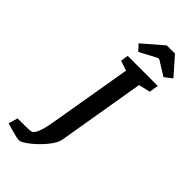

<svg xmlns="http://www.w3.org/2000/svg" viewBox="-384 -847 1030 1030"><g transform="rotate(45 130.5 -332.5)"><path d="M319 -553 253 -537 169 -39Q164 -10 131.5 29.5Q99 69 61 98.5Q23 128 7 128Q-9 128 -50.5 116Q-92 104 -97 102L-81 50H-47Q10 50 20 47Q50 42 69 -72L149 -543L93 -561L99 -605H327ZM93 -694 208 -793H270L358 -693L316 -660L232 -712H222L124 -660Z"/></g></svg>

Font: Grenze Medium
Style: Italic
Weight: 500
Italic angle: -10°
Designer: Renata Polastri
Foundry: Omnibus-Type
Version: Version 1.002; ttfautohint (v1.8)